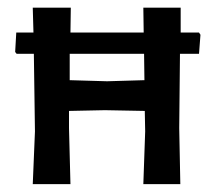

<svg xmlns="http://www.w3.org/2000/svg" viewBox="-20 -470 548 490"><path d="M437.4 -143 440.2 0H345.8L350.5 -134.6L349.5 -186.9L247.7 -188.8L156.1 -186.9V-143L159.8 0H63.6L69.2 -134.6L66.4 -332.7H22.4L18.7 -337.4L21.5 -386.9H65.4L63.6 -450.5H160.7L159.8 -386.9H346.7L345.8 -450.5H441.1V-386.9H487.9L491.6 -381.3L487.9 -332.7H439.3ZM157.9 -332.7V-265.4L253.3 -262.6L348.6 -265.4L347.7 -332.7Z"/></svg>

Font: Gurajada
Style: Regular
Weight: 400
Designer: Purushoth Kumar Guthula
Foundry: SiliconAndhra, USA.
Version: Version 1.0.3; ttfautohint (v1.2.42-39fb)